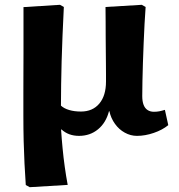

<svg xmlns="http://www.w3.org/2000/svg" viewBox="-20 -552 743 797"><path d="M103.5 225 87 216Q84 172 81.7 127Q79.5 82 78.2 32.7Q77 -16.5 77 -71.5Q77 -84 77 -108.5Q77 -133 77 -166.8Q77 -200.5 77.2 -242Q77.5 -283.5 77.5 -329.5Q77.5 -375.5 77.5 -424.5Q77.5 -473.5 77.5 -522.5L229 -532L245 -523Q242 -459.5 239.5 -403.2Q237 -347 235.8 -297Q234.5 -247 233.8 -201.3Q233 -155.5 233 -113.5Q246 -101.5 267.3 -95.3Q288.5 -89 316 -89Q364.5 -89 392.3 -122Q420 -155 420 -213.5Q420 -225.5 420 -244.5Q420 -263.5 419.7 -288Q419.5 -312.5 419.2 -341.3Q419 -370 418.7 -400.5Q418.5 -431 418.5 -462.3Q418.5 -493.5 418 -523L568.5 -532L584.5 -523Q582 -491 580 -452.3Q578 -413.5 576.3 -372.5Q574.5 -331.5 573.3 -291.5Q572 -251.5 571.3 -215.8Q570.5 -180 570.5 -153Q570.5 -131.5 576 -117Q581.5 -102.5 592.5 -95.3Q603.5 -88 619 -88Q631 -88 641.3 -90Q651.5 -92 664.5 -96L678.5 -32.5Q654 -12.5 618.3 -0.3Q582.5 12 548.5 12Q522 12 498 -1.3Q474 -14.5 457.3 -37.8Q440.5 -61 434 -90.5H432.5Q420 -42.5 387 -15.3Q354 12 308 12Q286 12 267.8 5.3Q249.5 -1.5 235.5 -14.5H233.5Q236 24.5 239.8 63.5Q243.5 102.5 248.8 140.3Q254 178 261 215.5Z"/></svg>

Font: Literata Variable Black
Style: Regular
Weight: 900
Designer: Latin by Veronika Burian and Jose Scaglione. Greek by Irene Vlachou. Cyrillic by Vera Evstafieva.
Foundry: TypeTogether
Version: Version 3.021